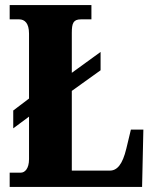

<svg xmlns="http://www.w3.org/2000/svg" viewBox="-20 -734 605 754"><path d="M18 0H538L543 -225H494L476 -150C461 -88 440 -64 411 -64H262V-377L375 -458V-530L262 -448V-605C262 -643 268 -658 298 -658H339V-714H18V-658H55C77 -658 94 -643 94 -602V-347L32 -300V-230L94 -276V-109C94 -71 77 -56 62 -56H18Z"/></svg>

Font: Noto Serif Ethiopic ExtraCondensed Black
Style: Regular
Weight: 900
Width: 2
Designer: Monotype Design Team
Foundry: Monotype Imaging Inc.
Version: Version 2.102